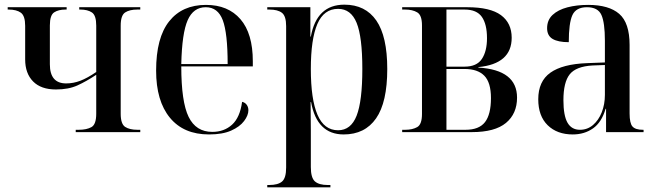

<svg xmlns="http://www.w3.org/2000/svg" viewBox="-20 -567 2818 824"><path d="M305 0V-10H318Q352 -10 372.5 -21.5Q393 -33 393 -79V-246Q351 -218 312.5 -200.5Q274 -183 220 -183Q156 -183 122 -217.5Q88 -252 88 -312V-456Q88 -499 69.5 -512.5Q51 -526 17 -526H13V-536H266V-526H261Q231 -526 212.5 -514Q194 -502 194 -458V-291Q194 -209 264 -209Q295 -209 325 -220.5Q355 -232 393 -258V-457Q393 -501 374.5 -513.5Q356 -526 325 -526H320V-536H582V-526H569Q536 -526 517 -513.5Q498 -501 498 -457V-79Q498 -35 517 -22.5Q536 -10 570 -10H582V0Z M877 10Q768 10 709 -62Q650 -134 650 -264Q650 -405 706 -475.5Q762 -546 864 -546Q959 -546 1012 -484.5Q1065 -423 1065 -304V-282H758Q758 -130 789.5 -65.5Q821 -1 891 -1Q942 -1 976 -32Q1010 -63 1019 -130Q1032 -127 1039 -117Q1046 -107 1046 -94Q1046 -72 1027.5 -47.5Q1009 -23 972 -6.5Q935 10 877 10ZM957 -292Q957 -425 936 -480.5Q915 -536 863 -536Q810 -536 785.5 -480.5Q761 -425 758 -292Z M1127 237V227H1135Q1173 227 1190.5 212Q1208 197 1208 152V-455Q1208 -498 1190 -512Q1172 -526 1136 -526H1127V-536H1312V-410H1314Q1339 -547 1458 -547Q1548 -547 1595 -479Q1642 -411 1642 -271Q1642 -128 1594 -59Q1546 10 1455 10Q1340 10 1315 -129H1313Q1313 -99 1313.5 -68.5Q1314 -38 1314 -8V150Q1314 196 1331.5 211.5Q1349 227 1387 227H1398V237ZM1431 -8Q1486 -8 1510.5 -70.5Q1535 -133 1535 -271Q1535 -409 1510.5 -469Q1486 -529 1431 -529Q1370 -529 1342 -464Q1314 -399 1314 -271Q1314 -141 1342.5 -74.5Q1371 -8 1431 -8Z M1706 0V-10H1719Q1750 -10 1770.5 -21.5Q1791 -33 1791 -78V-458Q1791 -502 1770.5 -514Q1750 -526 1719 -526H1706V-536H1985Q2084 -536 2130 -502Q2176 -468 2176 -405Q2176 -293 2033 -279V-277Q2199 -267 2199 -148Q2199 -79 2151.5 -39.5Q2104 0 2005 0ZM1974 -281Q2026 -281 2048 -314Q2070 -347 2070 -403Q2070 -463 2048 -494.5Q2026 -526 1974 -526H1896V-281ZM1978 -10Q2036 -10 2061.5 -43Q2087 -76 2087 -146Q2087 -213 2058.5 -242Q2030 -271 1974 -271H1896V-10Z M2438 10Q2371 10 2330.5 -29.5Q2290 -69 2290 -141Q2290 -218 2342 -255Q2394 -292 2499 -296L2576 -299V-392Q2576 -470 2561 -503Q2546 -536 2499 -536Q2452 -536 2436.5 -502Q2421 -468 2421 -386Q2375 -386 2351.5 -400Q2328 -414 2328 -446Q2328 -481 2351.5 -503Q2375 -525 2415 -535.5Q2455 -546 2504 -546Q2593 -546 2637.5 -507.5Q2682 -469 2682 -374V-80Q2682 -38 2694.5 -24Q2707 -10 2739 -10H2742V0H2581V-100H2579Q2562 -42 2525 -16Q2488 10 2438 10ZM2469 -10Q2501 -10 2525 -30.5Q2549 -51 2562.5 -85Q2576 -119 2576 -160V-288L2523 -286Q2452 -282 2425 -248Q2398 -214 2398 -137Q2398 -71 2415.5 -40.5Q2433 -10 2469 -10Z"/></svg>

Font: Noto Serif Display SemiCondensed Medium
Style: Regular
Weight: 500
Width: 4
Designer: Monotype Design Team
Foundry: Monotype Imaging Inc.
Version: Version 2.009